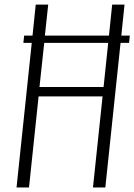

<svg xmlns="http://www.w3.org/2000/svg" viewBox="-20 -830 595 850"><path d="M154.8 -444.8H438.5L459 -640.1H175.8ZM53.2 0 120.6 -640.1H83.5L86.9 -672.4H124L138.2 -809.6H193.4L178.7 -672.4H462.4L476.6 -809.6H531.2L517.1 -672.4H554.7L551.3 -640.1H513.7L446.3 0H391.6L434.1 -403.3H150.9L108.4 0Z"/></svg>

Font: Oswald
Style: Extra-Light
Weight: 200
Designer: Vernon Adams
Foundry: Vernon Adams
Version: 3.0; ttfautohint (v0.94.23-7a4d-dirty) -l 8 -r 50 -G 200 -x 